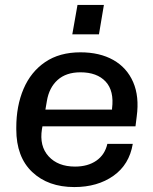

<svg xmlns="http://www.w3.org/2000/svg" viewBox="-20 -749 620 778"><path d="M281 9Q175 9 110.5 -52Q46 -113 46 -225V-232Q46 -320 75.5 -389Q105 -458 163 -497.5Q221 -537 306 -537Q384 -537 439 -506Q494 -475 519.5 -416.5Q545 -358 534 -277L529 -237H152Q151 -234 151 -231.5Q151 -229 150 -226Q139 -157 177 -115.5Q215 -74 284 -74Q336 -74 370.5 -98Q405 -122 415 -166H518Q504 -82 439.5 -36.5Q375 9 281 9ZM170 -340 164 -305H434V-309Q443 -381 408 -418.5Q373 -456 306 -456Q248 -456 213.5 -425Q179 -394 170 -340ZM273 -610 294 -729H401L381 -610Z"/></svg>

Font: Hubot Sans Medium
Style: Italic
Weight: 500
Italic angle: -10°
Designer: Deni Anggara
Foundry: GitHub
Version: Version 1.001; ttfautohint (v1.8.4.7-5d5b);gftools[0.9.31]